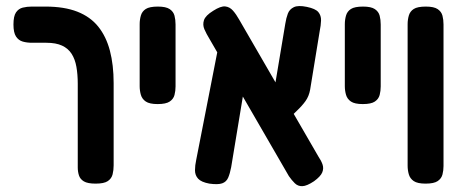

<svg xmlns="http://www.w3.org/2000/svg" viewBox="-20 -605 1548 642"><path d="M300 9Q273 9 260.5 1.5Q248 -6 244 -18.5Q240 -31 240 -45V-325Q240 -356 235.5 -381.5Q231 -407 219.5 -425Q208 -443 187.5 -452.5Q167 -462 135 -462H87Q70 -462 56 -466Q42 -470 33.5 -483Q25 -496 25 -523Q25 -551 33.5 -563.5Q42 -576 56 -579.5Q70 -583 86 -583H132Q195 -583 238.5 -566Q282 -549 308.5 -516Q335 -483 347.5 -435.5Q360 -388 360 -327V-52Q360 -36 356.5 -22Q353 -8 340.5 0.5Q328 9 300 9Z M507 -257Q480 -257 467.5 -265.5Q455 -274 451 -288Q447 -302 447 -317V-524Q447 -539 451 -553Q455 -567 467.5 -575Q480 -583 508 -583Q535 -583 547.5 -574.5Q560 -566 563.5 -552.5Q567 -539 567 -523V-316Q567 -301 563.5 -287.5Q560 -274 547.5 -265.5Q535 -257 507 -257Z M1030 1Q1006 17 991 17.5Q976 18 965.5 7.5Q955 -3 946 -16L681 -474Q670 -492 663.5 -507Q657 -522 662 -537.5Q667 -553 693 -569Q718 -585 733 -583.5Q748 -582 759 -569.5Q770 -557 780 -539L1045 -81Q1054 -68 1058.5 -55Q1063 -42 1057.5 -28.5Q1052 -15 1030 1ZM680 9Q653 4 642.5 -7.5Q632 -19 632 -35.5Q632 -52 636 -70L708 -438L811 -397L753 -46Q749 -25 743 -11Q737 3 723 8Q709 13 680 9ZM934 -195 887 -245 934 -526Q937 -545 942.5 -559.5Q948 -574 962.5 -581Q977 -588 1006 -582Q1035 -576 1044.5 -564.5Q1054 -553 1053.5 -536.5Q1053 -520 1049 -501L1017 -305Q1013 -283 1001.5 -267Q990 -251 973 -235Q956 -219 934 -195Z M1193 -257Q1166 -257 1153.5 -265.5Q1141 -274 1137 -288Q1133 -302 1133 -317V-524Q1133 -539 1137 -553Q1141 -567 1153.5 -575Q1166 -583 1194 -583Q1221 -583 1233.5 -574.5Q1246 -566 1249.5 -552.5Q1253 -539 1253 -523V-316Q1253 -301 1249.5 -287.5Q1246 -274 1233.5 -265.5Q1221 -257 1193 -257Z M1403 9Q1376 9 1363.5 0.5Q1351 -8 1347 -22Q1343 -36 1343 -51V-524Q1343 -539 1347 -553Q1351 -567 1363.5 -575Q1376 -583 1404 -583Q1431 -583 1443.5 -574.5Q1456 -566 1459.5 -552.5Q1463 -539 1463 -523V-50Q1463 -35 1459.5 -21.5Q1456 -8 1443.5 0.5Q1431 9 1403 9Z"/></svg>

Font: Fredoka Condensed Medium
Style: Regular
Weight: 500
Width: 3
Designer: Ben Nathan
Foundry: Milena B. Brandão, Ben Nathan
Version: Version 2.001